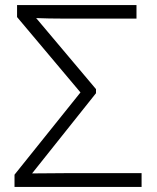

<svg xmlns="http://www.w3.org/2000/svg" viewBox="-20 -734 615 754"><path d="M37 0V-48L296 -371L47 -667V-714H516V-661H226Q200 -661 173 -661.5Q146 -662 122 -663L357 -384V-368L106 -53Q139 -53 171 -53.5Q203 -54 236 -54H536V0Z"/></svg>

Font: Noto Sans Light
Style: Regular
Weight: 300
Designer: Monotype Design Team
Foundry: Monotype Imaging Inc.
Version: Version 2.007